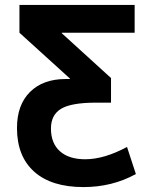

<svg xmlns="http://www.w3.org/2000/svg" viewBox="-20 -750 616 780"><path d="M527 -730V-617H231V-615L431 -433V-333H371Q269 -333 228 -308Q187 -283 187 -228Q187 -168 223.5 -135.5Q260 -103 326 -103Q403 -103 496 -153L532 -43Q436 10 319 10Q189 10 119 -52.5Q49 -115 49 -230Q49 -324 102 -376.5Q155 -429 247 -429H264V-431L59 -617V-730Z"/></svg>

Font: Mplus 1p Bold
Style: Bold
Weight: 700
Version: Version 1.061